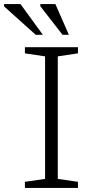

<svg xmlns="http://www.w3.org/2000/svg" viewBox="-74 -932 456 952"><path d="M312.5 -30.5V0H49.5V-30.5L149.5 -45V-652.5L49.5 -667.5V-698H312.5V-667.5L212.5 -652.5V-45ZM138.5 -759.5H103L-53.5 -900V-912H27.5ZM267.5 -759.5H236L126 -901V-912H200.5Z"/></svg>

Font: Newsreader 9pt Light
Style: Regular
Weight: 300
Designer: Hugues Gentile
Foundry: Production Type
Version: Version 1.003